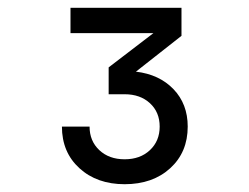

<svg xmlns="http://www.w3.org/2000/svg" viewBox="-20 -850 640 493"><path d="M300 -377Q229 -377 184 -418Q139 -459 139 -525H210Q210 -488 235 -464.5Q260 -441 300 -441Q340 -441 365 -464.5Q390 -488 390 -525Q390 -562 365 -585Q340 -608 300 -608H259V-677L374 -765H161V-830H446V-758L329 -666Q389 -659 425.5 -621Q462 -583 462 -525Q462 -459 417 -418Q372 -377 300 -377Z"/></svg>

Font: JetBrainsMonoNL NFM
Style: Regular
Weight: 400
Monospace: yes
Designer: Philipp Nurullin, Konstantin Bulenkov
Foundry: JetBrains
Version: Version 2.304; ttfautohint (v1.8.4.7-5d5b);Nerd Fonts 3.3.0